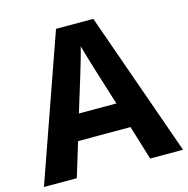

<svg xmlns="http://www.w3.org/2000/svg" viewBox="-106 -819 901 920"><g transform="rotate(-15 345.0 -358.5)"><path d="M527 0H690L437 -717H252L0 0H163L215 -170H475ZM387 -463 439 -297H253L304 -463C311 -485 335 -566 345 -606C355 -566 377 -496 387 -463Z"/></g></svg>

Font: Noto Sans Gujarati
Style: Bold
Weight: 700
Designer: Jelle Bosma - Monotype Design Team, Universal Thirst
Foundry: Monotype Imaging Inc.
Version: Version 2.106